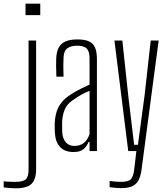

<svg xmlns="http://www.w3.org/2000/svg" viewBox="-93 -820 904 1042"><path d="M45.5 -738V-800H125.5V-738ZM-8 202Q-20 202 -40 200.5Q-60 199 -73 197V164Q-61 165.5 -45.5 166.2Q-30 167 -10 167Q31.5 167 46.8 153.2Q62 139.5 62 102V-600H103V98Q103 153.5 78 177.8Q53 202 -8 202Z M306 5Q259 5 233.5 -21.8Q208 -48.5 205 -97Q204.5 -112 204 -123.8Q203.5 -135.5 204 -151Q205.5 -184 213.8 -212Q222 -240 241.5 -264.5Q261 -289 297 -311Q317.5 -324 344.5 -337.8Q371.5 -351.5 393 -361V-504Q393 -540 378.2 -556Q363.5 -572 325 -572Q293.5 -572 273.5 -558.5Q253.5 -545 252 -509Q251 -489 250.8 -469.8Q250.5 -450.5 251 -433.8Q251.5 -417 252 -404H213Q211.5 -433.5 211.5 -457.2Q211.5 -481 212 -502Q213.5 -537.5 225 -560.5Q236.5 -583.5 261.5 -594.8Q286.5 -606 328 -606Q368 -606 391 -595Q414 -584 423.5 -560.2Q433 -536.5 433 -499V0H393V-50H388Q378.5 -26 360.2 -10.5Q342 5 306 5ZM310 -28Q341.5 -28 361.8 -44Q382 -60 393 -92V-327Q373 -319 352 -308Q331 -297 300 -275Q267 -252 255.5 -218.8Q244 -185.5 244 -150Q244 -136 244.2 -122.5Q244.5 -109 245 -99Q247.5 -67 264.5 -47.5Q281.5 -28 310 -28Z M565.5 201Q554.5 201 535 199.5Q515.5 198 502 196V162Q514 164 530.2 165.5Q546.5 167 563.5 167Q603.5 167 617.2 152.5Q631 138 635.5 99L647 0H603L528 -600H571L603 -301L635 -34H655.5L691.5 -301L725 -600H768L675.5 98Q671 134.5 659.2 157.2Q647.5 180 625 190.5Q602.5 201 565.5 201Z"/></svg>

Font: Big Shoulders Text Thin Thin
Style: Regular
Weight: 250
Version: Version 2.002